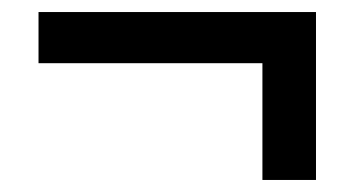

<svg xmlns="http://www.w3.org/2000/svg" viewBox="-20 -451 589 319"><path d="M416 -152V-346H44V-431H505V-152Z"/></svg>

Font: Nunito Sans 10pt SemiCondensed
Style: Bold
Weight: 700
Width: 4
Designer: Vernon Adams
Foundry: Vernon Adams
Version: Version 3.101;gftools[0.9.27]